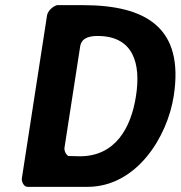

<svg xmlns="http://www.w3.org/2000/svg" viewBox="-20 -727 703 747"><path d="M202 -707C185 -702 166 -685 163 -667L65 -33C63 -22 72 0 87 0H320C511 0 631 -193 656 -354C697 -619 549 -707 302 -707ZM360 -587C499 -587 529 -480 509 -353C490 -230 429 -119 291 -119C284 -119 253 -120 246 -120C236 -126 229 -141 231 -153L292 -547C298 -583 334 -587 360 -587Z"/></svg>

Font: Asimov Print
Style: CIt
Weight: 500
Designer: Google
Version: Version 2.000980: 2014